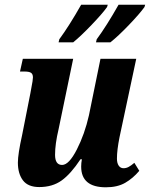

<svg xmlns="http://www.w3.org/2000/svg" viewBox="-20 -786 637 816"><path d="M325 -78Q325 -93 328 -109H322Q281 -47 242 -19Q203 9 147 9Q99 9 77.5 -19.5Q56 -48 56 -95Q56 -131 74 -212L109 -389Q110 -393 113 -411Q120 -446 120 -457Q120 -471 112 -476.5Q104 -482 84 -482H65L77 -536H291L229 -237Q214 -174 214 -128Q214 -85 244 -85Q273 -85 306.5 -150.5Q340 -216 358 -296L407 -536H559L488 -203Q477 -148 477 -112Q477 -93 484.5 -82Q492 -71 505 -71Q516 -71 526.5 -76.5Q537 -82 551 -94L572 -60Q545 -28 512 -9Q479 10 430 10Q325 10 325 -78ZM232 -619Q274 -676 325 -766H438L435 -756Q415 -728 369 -680Q323 -632 291 -606H229ZM391 -619Q433 -676 484 -766H597L594 -756Q574 -728 528 -680Q482 -632 449 -606H388Z"/></svg>

Font: Noto Serif CondExtraBold
Style: Italic
Weight: 800
Width: 3
Italic angle: -12°
Designer: Monotype Design Team
Foundry: Monotype Imaging Inc.
Version: Version 1.001